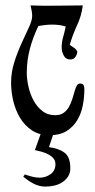

<svg xmlns="http://www.w3.org/2000/svg" viewBox="-20 -485 352 710"><path d="M93 -465Q141 -463 189.5 -464Q238 -465 286 -465Q282 -428 265 -391.5Q248 -355 238 -319Q246 -313 254 -308Q262 -303 266 -294Q265 -283 258.5 -274Q252 -265 240 -265Q223 -265 215.5 -280Q208 -295 208 -309Q208 -329 213.5 -348Q219 -367 223 -387Q201 -394 174 -394Q150 -394 122 -389Q102 -348 90.5 -304.5Q79 -261 79 -216Q79 -193 85 -165.5Q91 -138 103.5 -114.5Q116 -91 136 -75Q156 -59 184 -59Q203 -59 215 -67.5Q227 -76 234.5 -89Q242 -102 247 -117.5Q252 -133 255.5 -146Q259 -159 263.5 -167.5Q268 -176 275 -176Q286 -176 289 -170.5Q292 -165 292 -156Q292 -125 286 -94.5Q280 -64 265 -39.5Q250 -15 225.5 0Q201 15 164 15Q125 15 98 -3Q71 -21 54 -49.5Q37 -78 29 -112Q21 -146 21 -179Q21 -218 33 -255.5Q45 -293 60 -325.5Q75 -358 87 -384Q99 -410 99 -426Q99 -436 97 -445.5Q95 -455 93 -465ZM181 0 161 59Q198 64 219 80Q240 96 240 137Q240 155 231.5 168Q223 181 209.5 189.5Q196 198 180 201.5Q164 205 148 205Q125 205 104 194Q83 183 66 168L72 160Q86 165 99.5 168.5Q113 172 127 172Q149 172 167 159Q185 146 185 122Q185 109 177 100Q169 91 157 85Q145 79 132 75.5Q119 72 109 70L134 0Z"/></svg>

Font: Germanica
Style: Regular
Weight: 400
Designer: Peter Wiegel
Foundry: Peter Wiegel